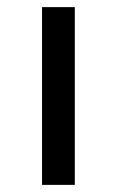

<svg xmlns="http://www.w3.org/2000/svg" viewBox="-20 -519 328 539"><path d="M98 0H190V-499H98Z"/></svg>

Font: Maven Pro
Style: Medium
Weight: 500
Designer: Joe Prince
Foundry: Joe Prince
Version: Version 1.003